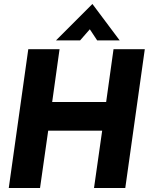

<svg xmlns="http://www.w3.org/2000/svg" viewBox="-20 -944 747 964"><path d="M24 0 122 -697H279L242 -432H513L550 -697H707L609 0H452L493 -288H222L181 0ZM261 -741 444 -924 581 -741H468L431 -797L382 -741Z"/></svg>

Font: Hanken Grotesk Black
Style: Italic
Weight: 900
Italic angle: -8°
Designer: Alfredo Marco Pradil
Foundry: Hanken Design Co.
Version: Version 3.013